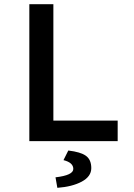

<svg xmlns="http://www.w3.org/2000/svg" viewBox="-20 -674 640 917"><path d="M253.9 223.1 245.1 172.9Q330.1 163.1 330.1 132.8Q330.1 102.5 283.2 90.8L306.2 44.9Q365.2 51.8 390.6 70.3Q416 88.9 416 128.9Q416 168.9 370.6 193.4Q325.2 217.8 253.9 223.1ZM120.1 0V-653.8H234.9V-98.1H542V0Z"/></svg>

Font: SourceCodePro-Semibold
Style: Regular
Weight: 600
Monospace: yes
Designer: Paul D. Hunt
Foundry: Adobe Systems Incorporated
Version: Version 1.009;PS 1.000;hotconv 1.0.70;makeotf.lib2.5.5900